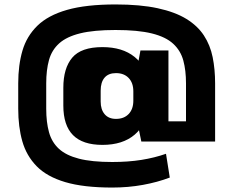

<svg xmlns="http://www.w3.org/2000/svg" viewBox="-20 -767 1051 864"><path d="M485 77Q356 77 273.5 52.5Q191 28 145 -19Q99 -66 80.5 -131Q62 -196 62 -278V-392Q62 -474 81 -539Q100 -604 148 -651Q196 -698 281.5 -722.5Q367 -747 500 -747Q611 -747 689.5 -730Q768 -713 818.5 -682Q869 -651 897.5 -607.5Q926 -564 937 -509.5Q948 -455 948 -392V-130H738V-221H817V-392Q817 -450 805 -494.5Q793 -539 759.5 -570Q726 -601 663.5 -616.5Q601 -632 500 -632Q402 -632 341 -617Q280 -602 246.5 -572Q213 -542 200.5 -497Q188 -452 188 -392V-278Q188 -217 200.5 -172Q213 -127 245 -97.5Q277 -68 335 -53Q393 -38 485 -38Q557 -38 616.5 -47.5Q676 -57 727 -75L744 32Q689 53 623 65Q557 77 485 77ZM441 -115Q352 -115 308.5 -159Q265 -203 265 -292V-372Q265 -460 305 -507.5Q345 -555 441 -555Q531 -555 585.5 -511Q640 -467 640 -394V-282Q640 -207 586 -161Q532 -115 441 -115ZM502 -232Q538 -232 559 -254Q580 -276 580 -314V-356Q580 -394 559 -416Q538 -438 502 -438Q468 -438 450.5 -417.5Q433 -397 433 -359V-310Q433 -274 451 -253Q469 -232 502 -232ZM580 -304V-366L612 -540H738V-130H616Z"/></svg>

Font: Pathway Extreme ExtraBold
Style: Regular
Weight: 800
Designer: Eduardo Rodriguez Tunni
Foundry: Eduardo Rodriguez Tunni
Version: Version 1.001;gftools[0.9.26]